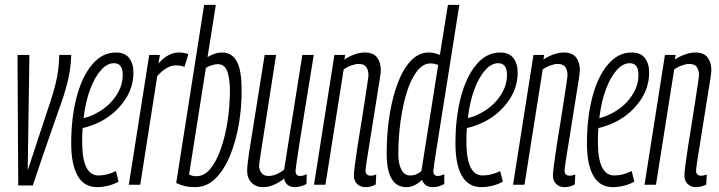

<svg xmlns="http://www.w3.org/2000/svg" viewBox="-20 -760 2959 790"><path d="M115 3H55L52 -534H101L94 -59Q125 -154 147 -220Q169 -286 184 -331.5Q199 -377 207.5 -410.5Q216 -444 219.5 -472.5Q223 -501 224 -534H273Q272 -488 262.5 -442.5Q253 -397 233 -339.5Q213 -282 184 -199.5Q155 -117 115 3Z M468 -13Q450 -2 425.5 4Q401 10 380 10Q326 10 299.5 -36.5Q273 -83 273 -170Q273 -277 295.5 -361.5Q318 -446 359.5 -495Q401 -544 457 -544Q494 -544 511.5 -521Q529 -498 529 -462Q529 -397 490 -343Q451 -289 392 -259Q358 -242 320 -233Q318 -206 318 -177Q318 -38 385 -38Q420 -38 457 -56ZM449 -500Q421 -500 395.5 -471.5Q370 -443 351 -392.5Q332 -342 324 -274Q355 -281 385 -299Q429 -324 457 -365Q485 -406 485 -452Q485 -500 449 -500Z M638 -534 632 -499Q672 -544 716 -544Q739 -544 755 -537L739 -485Q722 -491 704 -491Q686 -491 667.5 -481Q649 -471 627 -447L557 0H510L594 -534Z M868 -740 834 -525Q849 -534 863.5 -539Q878 -544 894 -544Q934 -544 954 -508Q974 -472 974 -392Q975 -322 963 -251Q951 -180 927 -121Q903 -62 867 -26Q831 10 782 10Q759 10 740.5 5.5Q722 1 705 -7L820 -740ZM876 -496Q866 -496 851 -491.5Q836 -487 827 -480L758 -42Q771 -35 788 -35Q821 -35 846 -66Q871 -97 889 -148.5Q907 -200 916.5 -262.5Q926 -325 926 -388Q926 -435 915.5 -465.5Q905 -496 876 -496Z M1063 10Q1033 10 1015 -8.5Q997 -27 997 -57Q997 -80 1005 -133Q1013 -186 1029 -283Q1045 -380 1069 -534H1116Q1098 -418 1086 -341Q1074 -264 1066.5 -216.5Q1059 -169 1055 -142.5Q1051 -116 1049 -102.5Q1047 -89 1046 -79Q1046 -61 1056 -48.5Q1066 -36 1084 -36Q1116 -36 1149 -62L1224 -534H1271Q1249 -399 1235 -312Q1221 -225 1213 -174.5Q1205 -124 1201.5 -99.5Q1198 -75 1197 -67Q1196 -59 1196 -56Q1196 -48 1200 -42Q1204 -36 1215 -36Q1226 -36 1242 -43L1241 -3Q1231 3 1217.5 6.5Q1204 10 1195 10Q1156 10 1149 -25Q1104 10 1063 10Z M1356 -534H1400L1397 -515Q1416 -528 1438.5 -536Q1461 -544 1481 -544Q1516 -544 1531.5 -523.5Q1547 -503 1547 -471Q1547 -464 1542.5 -433.5Q1538 -403 1530.5 -358.5Q1523 -314 1515.5 -264.5Q1508 -215 1500.5 -170.5Q1493 -126 1488.5 -95.5Q1484 -65 1484 -58Q1484 -37 1506 -37Q1510 -37 1515 -38Q1520 -39 1528 -42L1526 -1Q1515 5 1504.5 7.5Q1494 10 1484 10Q1463 10 1449.5 -3Q1436 -16 1436 -38Q1436 -48 1440 -80Q1444 -112 1451 -157Q1458 -202 1466 -250.5Q1474 -299 1480.5 -342.5Q1487 -386 1491.5 -415.5Q1496 -445 1496 -451Q1496 -470 1487.5 -483.5Q1479 -497 1455 -497Q1443 -497 1425 -490.5Q1407 -484 1394 -474L1319 0H1272Z M1760 10Q1728 10 1716 -20Q1705 -8 1688 1Q1671 10 1652 10Q1571 10 1571 -128Q1571 -215 1583.5 -290.5Q1596 -366 1618.5 -423Q1641 -480 1672.5 -512Q1704 -544 1744 -544Q1765 -544 1790 -534L1823 -740H1870Q1839 -545 1818.5 -414.5Q1798 -284 1785.5 -207Q1773 -130 1768 -95.5Q1763 -61 1763 -57Q1763 -36 1781 -36Q1788 -36 1794.5 -38Q1801 -40 1808 -43V-3Q1786 10 1760 10ZM1667 -38Q1695 -38 1714 -57L1783 -493Q1774 -496 1767 -497.5Q1760 -499 1751 -499Q1721 -499 1696.5 -468Q1672 -437 1655 -384Q1638 -331 1628.5 -264Q1619 -197 1619 -125Q1619 -86 1631.5 -62Q1644 -38 1667 -38Z M2049 -13Q2031 -2 2006.5 4Q1982 10 1961 10Q1907 10 1880.5 -36.5Q1854 -83 1854 -170Q1854 -277 1876.5 -361.5Q1899 -446 1940.5 -495Q1982 -544 2038 -544Q2075 -544 2092.5 -521Q2110 -498 2110 -462Q2110 -397 2071 -343Q2032 -289 1973 -259Q1939 -242 1901 -233Q1899 -206 1899 -177Q1899 -38 1966 -38Q2001 -38 2038 -56ZM2030 -500Q2002 -500 1976.5 -471.5Q1951 -443 1932 -392.5Q1913 -342 1905 -274Q1936 -281 1966 -299Q2010 -324 2038 -365Q2066 -406 2066 -452Q2066 -500 2030 -500Z M2175 -534H2219L2216 -515Q2235 -528 2257.5 -536Q2280 -544 2300 -544Q2335 -544 2350.5 -523.5Q2366 -503 2366 -471Q2366 -464 2361.5 -433.5Q2357 -403 2349.5 -358.5Q2342 -314 2334.5 -264.5Q2327 -215 2319.5 -170.5Q2312 -126 2307.5 -95.5Q2303 -65 2303 -58Q2303 -37 2325 -37Q2329 -37 2334 -38Q2339 -39 2347 -42L2345 -1Q2334 5 2323.5 7.5Q2313 10 2303 10Q2282 10 2268.5 -3Q2255 -16 2255 -38Q2255 -48 2259 -80Q2263 -112 2270 -157Q2277 -202 2285 -250.5Q2293 -299 2299.5 -342.5Q2306 -386 2310.5 -415.5Q2315 -445 2315 -451Q2315 -470 2306.5 -483.5Q2298 -497 2274 -497Q2262 -497 2244 -490.5Q2226 -484 2213 -474L2138 0H2091Z M2590 -13Q2572 -2 2547.5 4Q2523 10 2502 10Q2448 10 2421.5 -36.5Q2395 -83 2395 -170Q2395 -277 2417.5 -361.5Q2440 -446 2481.5 -495Q2523 -544 2579 -544Q2616 -544 2633.5 -521Q2651 -498 2651 -462Q2651 -397 2612 -343Q2573 -289 2514 -259Q2480 -242 2442 -233Q2440 -206 2440 -177Q2440 -38 2507 -38Q2542 -38 2579 -56ZM2571 -500Q2543 -500 2517.5 -471.5Q2492 -443 2473 -392.5Q2454 -342 2446 -274Q2477 -281 2507 -299Q2551 -324 2579 -365Q2607 -406 2607 -452Q2607 -500 2571 -500Z M2716 -534H2760L2757 -515Q2776 -528 2798.5 -536Q2821 -544 2841 -544Q2876 -544 2891.5 -523.5Q2907 -503 2907 -471Q2907 -464 2902.5 -433.5Q2898 -403 2890.5 -358.5Q2883 -314 2875.5 -264.5Q2868 -215 2860.5 -170.5Q2853 -126 2848.5 -95.5Q2844 -65 2844 -58Q2844 -37 2866 -37Q2870 -37 2875 -38Q2880 -39 2888 -42L2886 -1Q2875 5 2864.5 7.5Q2854 10 2844 10Q2823 10 2809.5 -3Q2796 -16 2796 -38Q2796 -48 2800 -80Q2804 -112 2811 -157Q2818 -202 2826 -250.5Q2834 -299 2840.5 -342.5Q2847 -386 2851.5 -415.5Q2856 -445 2856 -451Q2856 -470 2847.5 -483.5Q2839 -497 2815 -497Q2803 -497 2785 -490.5Q2767 -484 2754 -474L2679 0H2632Z"/></svg>

Font: Georama ExtraCondensed Light
Style: Italic
Weight: 300
Width: 2
Italic angle: -9°
Designer: Jean-Baptiste Levee
Foundry: Production Type
Version: Version 1.000